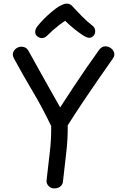

<svg xmlns="http://www.w3.org/2000/svg" viewBox="-20 -1038 682 1069"><path d="M57 -714Q48 -731 53 -745.5Q58 -760 71 -769Q84 -778 100 -778Q112 -778 122 -772.5Q132 -767 138 -756Q152 -731 172.5 -694Q193 -657 216.5 -615Q240 -573 261 -535.5Q282 -498 297 -472Q312 -446 315 -440Q353 -499 389.5 -554Q426 -609 461.5 -660.5Q497 -712 531 -759Q539 -770 547.5 -775Q556 -780 566 -780Q583 -780 597 -770Q611 -760 615.5 -744.5Q620 -729 609 -713Q569 -656 527 -595.5Q485 -535 442.5 -471.5Q400 -408 357 -340Q358 -262 348.5 -185Q339 -108 331 -31Q330 -13 318 -1.5Q306 10 284 11Q265 12 251.5 -1.5Q238 -15 239 -32Q247 -108 256.5 -183.5Q266 -259 265 -336Q217 -437 161 -531Q105 -625 57 -714ZM243 -840Q230 -827 215 -826Q200 -825 185 -838Q175 -848 176 -862.5Q177 -877 187 -890Q203 -911 224.5 -932.5Q246 -954 268 -972.5Q290 -991 306 -1001Q320 -1009 331 -1013.5Q342 -1018 352 -1018Q363 -1018 371.5 -1013Q380 -1008 387 -999Q409 -975 436 -947.5Q463 -920 497 -893Q509 -883 510 -866.5Q511 -850 500 -838Q489 -827 476.5 -827.5Q464 -828 444 -840Q418 -857 391.5 -878.5Q365 -900 343 -922Q328 -913 310 -899Q292 -885 275 -870Q258 -855 243 -840Z"/></svg>

Font: Playpen Sans Thai
Style: Regular
Weight: 400
Designer: Sirin Gunkloy, Laura Meseguer, Veronika Burian, José Scaglione
Foundry: TypeTogether
Version: Version 2.000